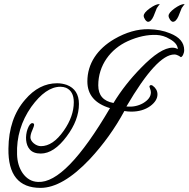

<svg xmlns="http://www.w3.org/2000/svg" viewBox="-20 -845 919 934"><path d="M876 -601C876 -638 853 -665 807 -683C776 -696 742 -702 703 -703C649 -704 593 -688 536 -655C454 -607 405 -536 405 -449C405 -384 442 -341 515 -319C372 -75 256 45 165 40C134 39 109 24 90 -3C73 -28 64 -58 63 -94C60 -178 83 -255 132 -325C179 -390 226 -423 274 -423C284 -423 293 -421 301 -418C326 -407 339 -384 339 -348C339 -302 323 -256 290 -209C255 -159 218 -134 179 -134C154 -134 128 -157 128 -176C128 -186 131 -198 137 -211C143 -225 146 -234 146 -237C146 -243 143 -246 137 -246C129 -246 121 -236 114 -217C102 -183 104 -141 125 -118C136 -105 154 -98 178 -98C221 -98 263 -126 304 -181C344 -234 364 -287 364 -339C364 -386 344 -417 305 -432C290 -437 275 -440 258 -440C199 -440 147 -413 102 -360C49 -299 22 -220 21 -122C19 5 71 69 177 69C249 69 329 22 417 -71C483 -142 539 -220 585 -305C596 -303 608 -302 619 -302C655 -302 686 -311 711 -329C734 -346 746 -365 746 -386C746 -403 738 -417 723 -428C720 -430 718 -431 715 -431C710 -431 707 -428 707 -423C707 -420 714 -407 714 -396C714 -375 701 -358 676 -343C651 -329 624 -324 595 -327C694 -496 771 -580 828 -580C844 -580 860 -567 859 -567C867 -567 876 -585 876 -601ZM845 -606C837 -611 828 -613 819 -613C780 -613 729 -580 666 -515C614 -462 569 -405 532 -344C483 -353 458 -381 458 -430C458 -528 518 -607 602 -645C651 -667 698 -677 742 -675C763 -674 785 -668 806 -655C831 -641 844 -625 845 -606ZM875 -825C864 -825 849 -818 829 -804C810 -790 800 -778 800 -768C800 -757 812 -739 821 -739C831 -739 840 -748 848 -766L864 -806C872 -817 877 -824 878 -824C877 -824 876 -825 875 -825ZM754 -825C743 -825 728 -818 708 -804C689 -790 679 -778 679 -768C679 -757 691 -739 700 -739C710 -739 719 -748 727 -766L743 -806C751 -817 756 -824 757 -824C756 -824 755 -825 754 -825ZM878 -824 879 -823V-824ZM757 -824 758 -823V-824Z"/></svg>

Font: AlexBrush
Style: Regular
Weight: 400
Designer: Robert E. Leuschke
Foundry: Robert E. Leuschke
Version: Version 1.001